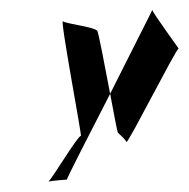

<svg xmlns="http://www.w3.org/2000/svg" viewBox="-20 -482 380 387"><path d="M107 -439C100 -446 146 -205 143 -208C138 -210 88 -127 78 -116C85 -118 115 -120 115 -120C113 -120 158 -207 202 -293C191 -351 178 -419 176 -420C169 -428 113 -434 107 -439ZM202 -293C210 -252 216 -216 218 -214C226 -207 232 -201 235 -196C238 -192 336 -386 340 -384C343 -381 287 -457 287 -462C285 -457 243 -375 202 -293ZM76 -115C76 -115 77 -115 78 -116C77 -116 76 -115 76 -115Z"/></svg>

Font: Arrow
Style: Ita
Weight: 400
Version: Version 0.23